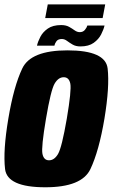

<svg xmlns="http://www.w3.org/2000/svg" viewBox="-23 -828 502 854"><path d="M178.5 5Q9 5 -0.5 -76.2Q-10 -157.5 14 -300Q38 -443.5 76.2 -523.8Q114.5 -604 277 -604Q446.5 -604 455.8 -523.2Q465 -442.5 441.5 -300Q417.5 -157 379.2 -76Q341 5 178.5 5ZM195 -115Q219 -115 235.5 -143.8Q252 -172.5 274 -299.5Q295.5 -427 289.8 -455.8Q284 -484.5 260.5 -484.5Q236.5 -484.5 219.8 -455.8Q203 -427 181.5 -299.5Q160 -172.5 165.8 -143.8Q171.5 -115 195 -115ZM335 -621.5Q314 -621.5 300 -629.8Q286 -638 275 -646.2Q264 -654.5 252 -654.5Q235 -654.5 227.8 -644.2Q220.5 -634 219 -625H141.5Q145.5 -643 156.5 -664.2Q167.5 -685.5 189.8 -701Q212 -716.5 249 -716.5Q270 -716.5 284 -708.8Q298 -701 309 -693Q320 -685 332 -685Q346.5 -685 355 -695.5Q363.5 -706 365.5 -714.5H442Q438 -697 427 -675.2Q416 -653.5 393.8 -637.5Q371.5 -621.5 335 -621.5ZM178 -747.5 189.5 -808.5H445L433.5 -747.5Z"/></svg>

Font: Anybody Condensed ExtraBold
Style: Italic
Weight: 800
Width: 3
Italic angle: -10°
Designer: Tyler Finck
Foundry: Etcetera Type Company
Version: Version 1.010; ttfautohint (v1.8.3) -l 8 -r 50 -G 200 -x 14 